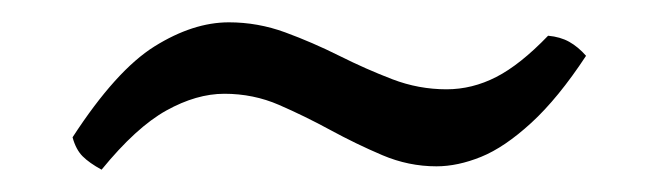

<svg xmlns="http://www.w3.org/2000/svg" viewBox="-20 -342 590 172"><path d="M71 -190Q60 -196 54 -202Q48 -208 45 -219Q84 -279 118.5 -300.5Q153 -322 185 -322Q211 -322 235.5 -313Q260 -304 284 -292Q308 -280 331.5 -271Q355 -262 380 -262Q403 -262 424.5 -273Q446 -284 471 -310Q482 -309 490 -304.5Q498 -300 505 -292Q480 -254 456 -232Q432 -210 411 -201.5Q390 -193 371 -193Q346 -193 322.5 -203Q299 -213 276 -225.5Q253 -238 230 -248Q207 -258 181 -258Q156 -258 129 -243Q102 -228 71 -190Z"/></svg>

Font: Vollkorn Medium
Style: Regular
Weight: 500
Designer: Friedrich Althausen
Foundry: Friedrich Althausen
Version: Version 5.000